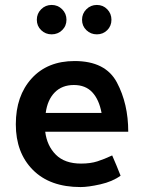

<svg xmlns="http://www.w3.org/2000/svg" viewBox="-20 -745 579 777"><path d="M372 -725Q397 -725 414 -707.5Q431 -690 431 -665Q431 -640 414 -623Q397 -606 372 -606Q347 -606 329.5 -623Q312 -640 312 -665Q312 -690 329.5 -707.5Q347 -725 372 -725ZM189 -725Q214 -725 231.5 -707.5Q249 -690 249 -665Q249 -640 231.5 -623Q214 -606 189 -606Q164 -606 146.5 -623Q129 -640 129 -665Q129 -690 146.5 -707.5Q164 -725 189 -725ZM499 -212H163Q170 -155 206 -119Q242 -83 308 -83Q346 -83 374 -92Q402 -101 434 -116Q443 -96 451.5 -75Q460 -54 468 -34Q435 -10 386 1Q337 12 306 12Q182 12 113 -57.5Q44 -127 44 -242Q44 -357 108 -427.5Q172 -498 282 -498Q407 -498 453 -411.5Q499 -325 499 -212ZM391 -288Q381 -342 353.5 -371.5Q326 -401 279 -401Q231 -401 201.5 -371Q172 -341 165 -288Z"/></svg>

Font: Palanquin SemiBold
Style: Regular
Weight: 600
Designer: Pria Ravichandran
Version: Version 1.0.4